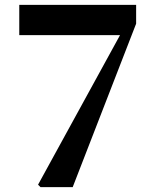

<svg xmlns="http://www.w3.org/2000/svg" viewBox="-20 -767 648 787"><path d="M146 0 136 -10 472 -623H59V-747H538V-670L278 0Z"/></svg>

Font: GenRyuMin TW H
Style: Regular
Weight: 900
Version: Version 1.501;PS 1;hotconv 16.6.51;makeotf.lib2.5.65220